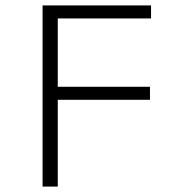

<svg xmlns="http://www.w3.org/2000/svg" viewBox="-20 -688 672 708"><path d="M137 0V-668H537V-620H193V-368H533V-320H193V0Z"/></svg>

Font: Atkinson Hyperlegible Mono ExtraLight
Style: Regular
Weight: 200
Monospace: yes
Designer: Elliott Scott, Megan Eiswerth, Linus Boman, Theodore Petrosky, Letters from Sweden
Foundry: Applied Design Works, Letters from Sweden
Version: Version 2.001